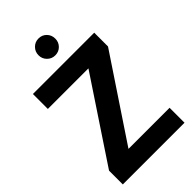

<svg xmlns="http://www.w3.org/2000/svg" viewBox="-269 -974 1054 1054"><g transform="rotate(-45 258.5 -447.0)"><path d="M19 0V-107L336 -584H21V-700H497V-593L179 -116H498V0ZM258 -763Q231 -763 212 -782Q193 -801 193 -828Q193 -856 212 -875Q231 -894 258 -894Q286 -894 304.5 -875Q323 -856 323 -828Q323 -801 304.5 -782Q286 -763 258 -763Z"/></g></svg>

Font: DM Sans 36pt ExtraBold
Style: Regular
Weight: 800
Designer: Colophon Foundry, Jonny Pinhorn
Foundry: Colophon Foundry
Version: Version 4.004;gftools[0.9.30]